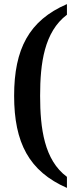

<svg xmlns="http://www.w3.org/2000/svg" viewBox="-20 -785 374 938"><path d="M307 133V79C196 -3 176 -158 176 -317C176 -476 196 -629 307 -713V-765C122 -685 49 -546 49 -317C49 -88 122 52 307 133Z"/></svg>

Font: Noto Serif Georgian Condensed SemiBold
Style: Regular
Weight: 600
Width: 3
Designer: Monotype Design Team, Akaki Razmadze
Foundry: Google LLC
Version: Version 2.003